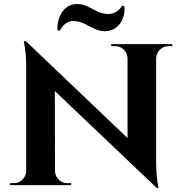

<svg xmlns="http://www.w3.org/2000/svg" viewBox="-20 -919 905 953"><path d="M108 -715 746 -107 758 14 120 -593ZM113 -71V0H30V-10Q30 -10 39 -10Q48 -10 49 -10Q74 -10 92 -28Q110 -46 110 -71ZM253 -71Q253 -46 271 -28Q289 -10 314 -10Q315 -10 324 -10Q333 -10 333 -10V0H250V-71ZM108 -715 252 -562 253 0H110V-590Q110 -646 104 -680.5Q98 -715 98 -715ZM755 -700V-114Q755 -77 758 -47.5Q761 -18 764 -2Q767 14 767 14H758L613 -148V-700ZM835 -700V-690Q835 -690 826 -690Q817 -690 817 -690Q792 -690 774 -672.5Q756 -655 755 -629H752V-700ZM532 -700H615V-629H613Q612 -655 594.5 -672.5Q577 -690 551 -690Q551 -690 542 -690Q533 -690 532 -690ZM266 -767H277Q283 -780 293.5 -791.5Q304 -803 320 -810Q336 -817 354 -814Q381 -811 403.5 -799Q426 -787 449 -776Q472 -765 499 -764Q528 -764 548 -776.5Q568 -789 580 -808.5Q592 -828 596 -850Q600 -872 596 -890H585Q581 -881 570 -870.5Q559 -860 543 -854Q527 -848 508 -850Q479 -853 456.5 -865.5Q434 -878 411.5 -888.5Q389 -899 362 -899Q335 -899 315.5 -886Q296 -873 284.5 -853Q273 -833 268 -810Q263 -787 266 -767Z"/></svg>

Font: Cinzel
Style: Bold
Weight: 700
Designer: Natanael Gama
Version: Version 2.000